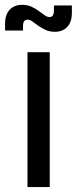

<svg xmlns="http://www.w3.org/2000/svg" viewBox="-44 -756 310 776"><path d="M67 0V-545H157V0ZM178 -627.5Q155 -627.5 138.2 -636Q121.5 -644.5 110 -652.5Q97.5 -662 87.2 -669.2Q77 -676.5 67 -676.5Q58 -676.5 53.5 -669.8Q49 -663 49 -653.5V-632.5H-23.5V-659Q-23.5 -697 -4.8 -716.8Q14 -736.5 45 -736.5Q67 -736.5 84.2 -728.5Q101.5 -720.5 113.5 -711Q126 -702.5 136 -694.8Q146 -687 156 -687Q166 -687 170 -694.5Q174 -702 174 -711V-734H246.5V-704.5Q246.5 -667 227.8 -647.2Q209 -627.5 178 -627.5Z"/></svg>

Font: Mohave Medium
Style: Regular
Weight: 500
Designer: Gumpita Rahayu
Foundry: Tokotype
Version: Version 2.003